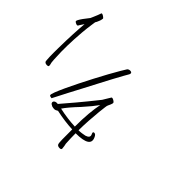

<svg xmlns="http://www.w3.org/2000/svg" viewBox="-364 -1073 1290 1290"><g transform="rotate(45 281.0 -427.5)"><path d="M-98.7 -341Q-117.7 -341 -122.5 -353L-123.2 -356Q-123.9 -359 -124.3 -369.5Q-124.7 -380 -125.9 -398Q-125.8 -415 -126.3 -434.5Q-126.8 -454 -125.9 -476Q-125 -550 -122.1 -609Q-119.2 -668 -115.1 -715L-127.7 -696Q-130.8 -692 -133.6 -687Q-136.5 -682 -140.1 -676Q-143.6 -674 -145.6 -674Q-151.6 -674 -160.2 -678.5Q-168.7 -683 -170.6 -687Q-173.5 -695 -147.8 -731L-116.3 -772Q-115.2 -776 -112.3 -781Q-109.5 -786 -107.1 -793Q-100.6 -808 -95.2 -821.5Q-89.8 -835 -86.3 -846Q-85.3 -846 -85.5 -846.5Q-85.6 -847 -84.6 -847Q-84.6 -847 -84.2 -847.5Q-83.8 -848 -82.8 -848Q-76.8 -848 -66.8 -841.5Q-56.8 -835 -53.4 -829L-54 -827Q-55.6 -808 -67.3 -785L-73.7 -774Q-73.5 -773 -77.2 -750Q-80.3 -729 -82.9 -707.5Q-85.4 -686 -87.3 -664Q-99 -524 -92.7 -419Q-93.1 -412 -92 -400.5Q-90.8 -389 -89.6 -375Q-88.7 -371 -87.6 -366.5Q-86.6 -362 -85.4 -357Q-84.5 -353 -85 -348.5Q-85.4 -344 -90 -342Q-91.7 -341 -98.7 -341ZM355.8 -7Q336.8 -7 331.3 -18Q327.4 -26 326.7 -61.5Q326 -97 326.4 -156Q253.7 -159 170.6 -177Q155.9 -167 143.9 -167Q135.9 -167 123.2 -170Q107.6 -177 103.9 -184Q99.6 -194 106.9 -201.5Q114.2 -209 127.2 -209H132.2Q133.4 -208 136.4 -208Q169.6 -246 217.8 -303.5Q266.1 -361 328.1 -439Q334.7 -449 342.5 -463Q350.3 -477 362.1 -495Q362.9 -496 366.9 -496Q372.9 -496 382.2 -490.5Q391.4 -485 394.6 -480Q397.4 -472 390.7 -458Q388.6 -454 386.7 -449Q384.9 -444 382.1 -439Q379.2 -434 377 -415.5Q374.8 -397 371.1 -365Q366.5 -320 363.7 -274Q360.8 -228 360.4 -182Q376.4 -182 390.4 -184Q404.5 -186 418.8 -189Q454.2 -200 442.5 -225L440.3 -230Q433.8 -245 447.8 -245Q460.8 -245 469.5 -225Q502.9 -154 360.9 -154Q360.9 -132 361.6 -107.5Q362.3 -83 364 -58Q365.9 -50 367.7 -40Q369.5 -30 370.5 -17Q369.8 -7 355.8 -7ZM325.4 -182Q325.2 -252 330.3 -308Q335.4 -364 343.9 -405Q330.3 -386 310.1 -361Q289.8 -336 262.8 -306Q231.4 -273 209.4 -247Q187.4 -221 174.8 -202Q251.7 -185 325.4 -182ZM79.9 -206Q75.9 -206 68 -208Q60 -210 59.1 -214Q56.5 -221 67.1 -248.5Q77.8 -276 96.4 -316.5Q115.1 -357 138.7 -404Q162.4 -451 187.3 -499Q212.2 -547 235.5 -589Q258.8 -631 276.4 -661Q293.9 -691 301.4 -702Q309.3 -711 322.3 -711Q334.3 -711 337.9 -704Q340.3 -698 336.2 -690Q331.8 -683 316.2 -655Q300.7 -627 278.3 -585.5Q255.9 -544 230.7 -495Q205.5 -446 179.7 -397.5Q153.9 -349 132.4 -308Q110.8 -267 97.2 -239.5Q83.5 -212 79.9 -206Z"/></g></svg>

Font: Oooh Baby
Style: Normal
Weight: 400
Designer: Robert E. Leuschke
Foundry: Robert E. Leuschke
Version: Version 1.011; ttfautohint (v1.8.3)